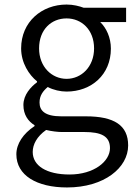

<svg xmlns="http://www.w3.org/2000/svg" viewBox="-20 -574 597 845"><path d="M275 251C439 251 544 164 544 66C544 -23 482 -62 358 -62H250C176 -62 154 -88 154 -123C154 -154 170 -174 190 -191C215 -178 246 -171 273 -171C382 -171 468 -245 468 -360C468 -409 448 -451 421 -477H535V-540H348C329 -547 303 -554 273 -554C164 -554 73 -478 73 -361C73 -297 108 -244 143 -216V-212C116 -192 83 -157 83 -112C83 -69 104 -40 132 -23V-19C82 14 52 59 52 105C52 198 142 251 275 251ZM273 -227C208 -227 152 -280 152 -361C152 -444 206 -493 273 -493C339 -493 394 -443 394 -361C394 -280 338 -227 273 -227ZM286 194C184 194 124 155 124 95C124 62 142 27 183 -2C208 4 235 7 252 7H351C425 7 464 25 464 78C464 136 394 194 286 194Z"/></svg>

Font: Genne Gothic Normal
Style: Regular
Weight: 350
Designer: Ryoko NISHIZUKA (kana & ideographs); Paul D. Hunt (Latin, Greek & Cyrillic); Wenlong ZHANG (bopomofo); Sandoll Communica
Foundry: Adobe Systems Incorporated
Version: Version 1.004;PS 1.004;hotconv 16.6.51;makeotf.lib2.5.65220